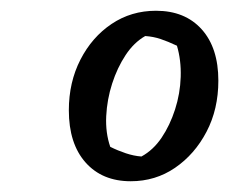

<svg xmlns="http://www.w3.org/2000/svg" viewBox="-20 -744 426 357"><path d="M223 -407Q170 -407 139 -442Q108 -477 108 -539Q108 -591 129.5 -633Q151 -675 187.5 -699.5Q224 -724 270 -724Q324 -724 355 -689.5Q386 -655 386 -594Q386 -541 364 -499Q342 -457 305.5 -432Q269 -407 223 -407ZM243 -453Q265 -465 280.5 -488Q296 -511 305.5 -540.5Q315 -570 316 -601Q317 -632 309 -659Q292 -667 278.5 -671.5Q265 -676 250 -677Q229 -665 213.5 -641.5Q198 -618 188.5 -588.5Q179 -559 177.5 -528Q176 -497 185 -471Q199 -464 214 -459Q229 -454 243 -453Z"/></svg>

Font: Piazzolla Thin SemiBold
Style: Italic
Weight: 600
Italic angle: -11.3°
Version: Version 2.005